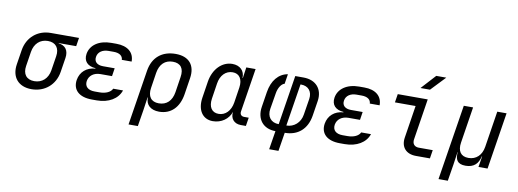

<svg xmlns="http://www.w3.org/2000/svg" viewBox="-70 -1218 4941 1830"><g transform="rotate(10 2400.0 -302.5)"><path d="M251 10C379 10 477 -74 497 -200L519 -340C530 -412 497 -459 431 -465V-468H600L613 -550H340C212 -550 115 -466 95 -340L73 -200C53 -74 123 10 251 10ZM264 -70C188 -70 150 -120 163 -200L185 -340C198 -420 251 -470 327 -470C403 -470 442 -420 429 -340L407 -200C394 -120 340 -70 264 -70Z M882 7C998 7 1085 -46 1113 -130H1018C1003 -96 957 -73 895 -73H848C784 -73 749 -105 757 -159C766 -212 811 -246 875 -246H986L998 -324H885C827 -324 796 -354 804 -401C811 -448 853 -477 912 -477H962C1018 -477 1050 -453 1051 -415H1146C1147 -503 1083 -557 974 -557H924C806 -557 724 -500 710 -413C699 -342 740 -298 818 -293V-289C733 -283 674 -231 661 -152C646 -54 712 7 835 7Z M1221 180H1311L1337 20L1355 -105H1358C1355 -34 1404 10 1486 10C1599 10 1676 -65 1697 -195L1722 -356C1742 -483 1677 -560 1548 -560C1415 -560 1327 -486 1306 -356ZM1469 -68C1395 -68 1359 -117 1372 -200L1395 -350C1409 -435 1458 -482 1534 -482C1610 -482 1645 -435 1631 -350L1608 -200C1594 -115 1545 -68 1469 -68Z M2005 10C2088 10 2156 -38 2181 -111C2171 -48 2209 0 2275 0H2325L2338 -82H2293C2267 -82 2251 -100 2255 -127L2322 -550H2232L2217 -445H2214C2217 -514 2171 -560 2096 -560C1997 -560 1915 -477 1895 -355L1870 -194C1851 -73 1906 10 2005 10ZM2048 -68C1982 -68 1949 -119 1961 -200L1984 -350C1996 -431 2046 -482 2113 -482C2178 -482 2212 -431 2200 -350L2177 -200C2164 -119 2114 -68 2048 -68Z M2582 180H2672L2701 0C2828 0 2914 -75 2935 -207L2958 -353C2976 -470 2906 -550 2786 -550H2706L2630 -71C2555 -71 2513 -124 2526 -202L2552 -358C2560 -408 2588 -453 2619 -460L2634 -555C2545 -540 2484 -466 2466 -353L2443 -207C2423 -84 2492 0 2611 0ZM2704 -71 2769 -480H2775C2846 -480 2886 -430 2875 -358L2850 -202C2838 -124 2778 -71 2704 -71Z M3282 7C3398 7 3485 -46 3513 -130H3418C3403 -96 3357 -73 3295 -73H3248C3184 -73 3149 -105 3157 -159C3166 -212 3211 -246 3275 -246H3386L3398 -324H3285C3227 -324 3196 -354 3204 -401C3211 -448 3253 -477 3312 -477H3362C3418 -477 3450 -453 3451 -415H3546C3547 -503 3483 -557 3374 -557H3324C3206 -557 3124 -500 3110 -413C3099 -342 3140 -298 3218 -293V-289C3133 -283 3074 -231 3061 -152C3046 -54 3112 7 3235 7Z M3901 -645H3993L4126 -785H4029ZM3971 0H4106L4119 -82H3984C3941 -82 3918 -110 3926 -155L3988 -550H3698L3685 -468H3885L3836 -155C3821 -61 3874 0 3971 0Z M4221 180H4311L4337 20L4355 -105H4357C4350 -34 4370 10 4452 10C4534 10 4574 -34 4590 -105H4593L4576 0H4664L4751 -550H4661L4606 -200C4593 -117 4540 -68 4466 -68C4392 -68 4359 -117 4372 -200L4427 -550H4337Z"/></g></svg>

Font: JetBrains Mono
Style: Italic
Weight: 400
Italic angle: -9°
Monospace: yes
Designer: Philipp Nurullin, Konstantin Bulenkov
Foundry: JetBrains
Version: Version 2.305